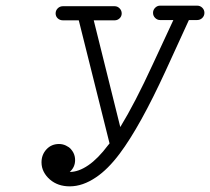

<svg xmlns="http://www.w3.org/2000/svg" viewBox="-20 -643 744 680"><path d="M246 -76Q246 -51 227 -34Q258 -34 292.5 -57.5Q327 -81 363 -129Q365 -132 368 -135L259 -571H203Q192 -571 184.5 -578Q177 -585 177 -595.5Q177 -606 184.5 -613.5Q192 -621 203 -621H386Q396 -621 403.5 -613.5Q411 -606 411 -595.5Q411 -585 403.5 -578Q396 -571 386 -571H312L406 -193Q458 -278 521 -415L594 -572H547Q537 -572 529.5 -579.5Q522 -587 522 -597.5Q522 -608 529.5 -615.5Q537 -623 547 -623H678Q689 -623 696.5 -615.5Q704 -608 704 -597.5Q704 -587 696.5 -579.5Q689 -572 678 -572H649L567 -393Q476 -195 404 -99Q362 -43 320 -15Q273 17 227 17Q185 17 157 -7Q143 -19 135 -34.5Q127 -50 127 -68Q127 -95 144.5 -114Q162 -133 189 -133Q202 -133 213.5 -127.5Q225 -122 231 -115Q237 -108 240 -102Q246 -90 246 -76Z"/></svg>

Font: TT2020Base
Style: Italic
Weight: 400
Italic angle: -15°
Version: Version 0.2.000